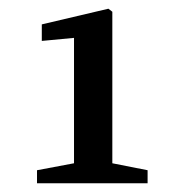

<svg xmlns="http://www.w3.org/2000/svg" viewBox="-20 -840 411 441"><path d="M238 -465 319 -449V-419H65V-449L150 -465V-753L76 -746V-784L229 -820L238 -813Z"/></svg>

Font: TypoPRO Source Serif Pro
Style: Regular
Weight: 600
Designer: Frank Grießhammer
Foundry: Adobe Systems Incorporated
Version: Version 1.017;PS 1.0;hotconv 1.0.79;makeotf.lib2.5.61930